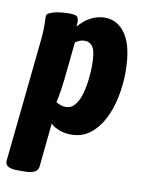

<svg xmlns="http://www.w3.org/2000/svg" viewBox="-90 -590 647 855"><g transform="rotate(10 234.0 -162.5)"><path d="M50 206Q19 206 6 197.5Q-7 189 -6 173L48 -349Q51 -375 53 -399Q55 -423 55 -453Q55 -462 54.5 -471Q54 -480 54 -491Q54 -501 66.5 -507Q79 -513 96.5 -516.5Q114 -520 130.5 -521Q147 -522 155 -522Q181 -522 189.5 -515.5Q198 -509 198 -490Q198 -481 197 -470Q221 -499 251.5 -515Q282 -531 315 -531Q375 -531 411 -475.5Q447 -420 447 -308Q447 -251 435.5 -194.5Q424 -138 400.5 -92.5Q377 -47 341 -19.5Q305 8 256 8Q229 8 204.5 -0.5Q180 -9 163 -25L143 173Q140 206 80 206ZM211 -109Q236 -109 252.5 -129Q269 -149 278 -180.5Q287 -212 291 -246.5Q295 -281 295 -311Q295 -372 282 -393Q269 -414 243 -414Q231 -414 220.5 -409.5Q210 -405 202 -399L184 -225Q180 -191 175.5 -164Q171 -137 167 -123Q175 -118 186.5 -113.5Q198 -109 211 -109Z"/></g></svg>

Font: Asap Condensed
Style: Bold Italic
Weight: 700
Width: 3
Italic angle: -6°
Designer: Pablo Cosgaya
Foundry: Omnibus-Type
Version: Version 3.001; ttfautohint (v1.8.4.7-5d5b)